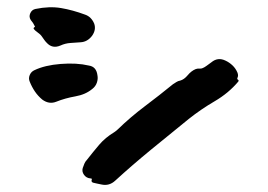

<svg xmlns="http://www.w3.org/2000/svg" viewBox="-20 -529 748 536"><path d="M243 -463Q249 -446 237 -429Q224 -412 205 -411Q191 -410 176.5 -409Q162 -408 149 -402Q126 -392 110 -410Q106 -414 103 -418.5Q100 -423 97 -427Q93 -433 85 -438.5Q77 -444 74 -449Q73 -451 76 -453Q79 -455 77 -456Q73 -465 66 -473Q60 -482 64.5 -492Q69 -502 79 -504Q118 -512 150.5 -506.5Q183 -501 218 -488Q235 -482 243 -463ZM646 -304Q646 -302 645 -301Q618 -269 579.5 -246.5Q541 -224 507 -197Q455 -155 402 -111.5Q349 -68 302 -25Q285 -9 263 -14Q257 -15 251 -16.5Q245 -18 240 -19Q234 -21 236 -27Q238 -31 232 -31Q221 -32 214.5 -41Q208 -50 211 -60Q213 -66 215.5 -72Q218 -78 222 -82Q240 -105 257 -125Q274 -145 299 -160Q302 -162 304.5 -164Q307 -166 309 -168Q344 -202 384.5 -232.5Q425 -263 463 -294Q468 -297 472.5 -300Q477 -303 483 -304Q494 -307 504 -319Q514 -331 526 -336Q531 -338 536.5 -337.5Q542 -337 546 -339Q551 -341 557 -345.5Q563 -350 570 -355Q588 -370 609 -360Q620 -355 629 -346.5Q638 -338 643 -326Q646 -318 643 -312Q641 -308 645 -306Q646 -306 646 -304ZM252 -319Q254 -309 250.5 -298.5Q247 -288 238 -281Q219 -265 190.5 -260Q162 -255 137 -245Q117 -237 98 -251Q86 -261 77.5 -273.5Q69 -286 63 -301Q59 -310 63 -319.5Q67 -329 76 -333Q105 -347 149.5 -350.5Q194 -354 228 -346Q249 -343 252 -319Z"/></svg>

Font: Slackside One
Style: Regular
Weight: 400
Version: Version 1.000